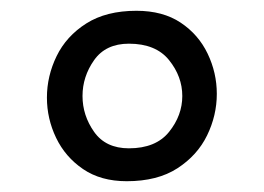

<svg xmlns="http://www.w3.org/2000/svg" viewBox="-20 -780 489 356"><path d="M215 -444Q167 -444 134 -466.5Q101 -489 84 -524.5Q67 -560 67 -599Q67 -639 85 -676Q103 -713 140 -736.5Q177 -760 233 -760Q282 -760 315 -738Q348 -716 365 -680.5Q382 -645 382 -606Q382 -566 364 -529Q346 -492 309 -468Q272 -444 215 -444ZM219 -505Q269 -505 293.5 -535.5Q318 -566 318 -602Q318 -638 293.5 -668.5Q269 -699 219 -699Q176 -699 154.5 -668.5Q133 -638 133 -602Q133 -566 154.5 -535.5Q176 -505 219 -505Z"/></svg>

Font: Marhey Light
Style: Regular
Weight: 300
Designer: Nur Syamsi & Bustanul Arifin
Foundry: Namelatype
Version: Version 1.000